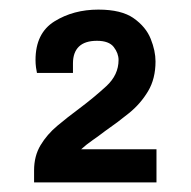

<svg xmlns="http://www.w3.org/2000/svg" viewBox="-20 -820 397 400"><path d="M51 -440V-465Q51 -495 64.5 -517.5Q78 -540 99.5 -558Q121 -576 144 -593Q176 -617 201.5 -640.5Q227 -664 227 -695Q227 -709 217 -722Q207 -735 182 -735Q157 -735 144.5 -723Q132 -711 132 -688V-668H57Q56 -672 55 -679.5Q54 -687 54 -695Q54 -751 93.5 -775.5Q133 -800 185 -800Q233 -800 258.5 -782Q284 -764 294 -739Q304 -714 304 -692Q304 -656 288.5 -630Q273 -604 249 -584.5Q225 -565 199 -547Q186 -537 173 -528Q160 -519 149 -509H306V-440Z"/></svg>

Font: Archivo Variable SemiBold
Style: Regular
Weight: 600
Designer: Hector Gatti
Foundry: Omnibus-Type
Version: Version 2.001